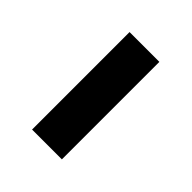

<svg xmlns="http://www.w3.org/2000/svg" viewBox="-7 -484 337 337"><g transform="rotate(-45 161.0 -316.0)"><path d="M40 -279H282V-353H40Z"/></g></svg>

Font: Noto Sans Sinhala UI
Style: Regular
Weight: 400
Designer: Jelle Bosma - Monotype Design Team
Foundry: Monotype Imaging Inc.
Version: Version 2.006